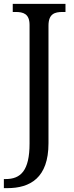

<svg xmlns="http://www.w3.org/2000/svg" viewBox="-30 -734 385 994"><path d="M-10 240H8C126 240 221 187 221 8V-601C221 -663 254 -672 294 -672H309V-714H36V-672H51C90 -672 123 -663 123 -605V9C123 150 77 193 -1 193H-10Z"/></svg>

Font: Noto Serif Devanagari SemiCondensed
Style: Regular
Weight: 400
Width: 4
Designer: Universal Thirst, Indian Type Foundry and the Monotype Design Team
Foundry: Monotype Imaging Inc.
Version: Version 2.004